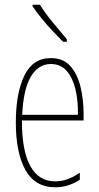

<svg xmlns="http://www.w3.org/2000/svg" viewBox="-20 -783 420 813"><path d="M195 -537Q248 -537 278 -503Q308 -469 321 -415Q334 -361 334 -301V-273H73Q72 -148 107.5 -81.5Q143 -15 214 -15Q266 -15 318 -52V-22Q297 -8 271 1Q245 10 214 10Q128 10 87.5 -63.5Q47 -137 47 -264Q47 -388 83 -462.5Q119 -537 195 -537ZM195 -512Q143 -512 111 -459Q79 -406 74 -297H310Q311 -356 299.5 -404.5Q288 -453 262.5 -482.5Q237 -512 195 -512ZM149 -763Q175 -722 204.5 -687Q234 -652 263 -617V-606H247Q228 -625 204 -650.5Q180 -676 157.5 -703.5Q135 -731 118 -756V-763Z"/></svg>

Font: Noto Sans Telugu ExtraCondensed Thin
Style: Regular
Weight: 100
Width: 2
Designer: Jelle Bosma - Monotype Design Team
Foundry: Monotype Imaging Inc.
Version: Version 2.005; ttfautohint (v1.8.4.7-5d5b)